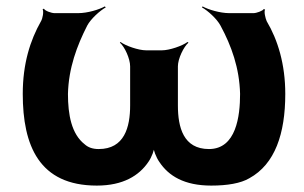

<svg xmlns="http://www.w3.org/2000/svg" viewBox="-20 -569 947 599"><path d="M51 -276C51 -115 102 10 282 10C364 10 414 -21 443 -64C453 -78 462 -102 462 -114H458C458 -102 467 -78 477 -64C506 -20 555 10 639 10C689 10 731 3 758 -13C838 -57 870 -152 870 -276C870 -368 847 -444 812 -503C808 -512 803 -533 807 -539L803 -541C800 -535 780 -528 771 -528H695C667 -528 630 -539 612 -549L610 -546C628 -536 657 -510 668 -489C702 -426 727 -357 729 -276C729 -207 717 -104 632 -104C552 -104 535 -172 535 -240V-362C535 -386 553 -423 568 -436L565 -438C549 -426 509 -412 485 -412H436C412 -412 372 -426 356 -438L354 -436C369 -423 386 -386 386 -362V-240C386 -172 368 -104 288 -104C269 -104 255 -109 244 -119C203 -151 192 -211 192 -276C194 -357 220 -426 252 -489C263 -510 292 -536 310 -546L307 -549C289 -539 253 -528 224 -528H150C141 -528 120 -535 117 -542L113 -540C117 -533 113 -511 108 -503C74 -443 51 -370 51 -276Z"/></svg>

Font: Asimov
Style: EdgeWide
Weight: 500
Designer: Google
Version: Version 2.000980: 2014